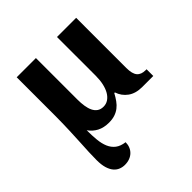

<svg xmlns="http://www.w3.org/2000/svg" viewBox="-205 -686 1076 1076"><g transform="rotate(-45 332.5 -148.0)"><path d="M279.8 9.8Q238.3 9.8 209 -5.6Q179.7 -21 160.2 -48.8Q160.2 -7.3 163.6 27.8Q167 63 178.2 89.4Q189.5 115.7 210.7 132.1Q231.9 148.4 267.1 152.8Q267.1 171.9 260.7 187.7Q254.4 203.6 242.4 215.3Q230.5 227.1 213.4 233.6Q196.3 240.2 174.8 240.2Q156.2 240.2 139.2 233.4Q122.1 226.6 109.1 211.2Q96.2 195.8 88.6 170.7Q81.1 145.5 81.1 108.9Q81.1 79.1 82.5 46.6Q84 14.2 86.2 -25.4Q88.4 -64.9 90.3 -113.8Q92.3 -162.6 92.8 -225.1V-536.1H245.1V-206.1Q245.1 -179.2 248.8 -155.3Q252.4 -131.3 261 -113.5Q269.5 -95.7 284.2 -85.4Q298.8 -75.2 320.8 -75.2Q341.8 -75.2 358.6 -86.4Q375.5 -97.7 387.5 -117.9Q399.4 -138.2 405.8 -166.7Q412.1 -195.3 412.1 -230V-536.1H564V-138.2Q564 -92.3 580.6 -72.8Q597.2 -53.2 631.8 -53.2H639.2V0H551.8Q500.5 0 467.5 -23.9Q434.6 -47.9 421.9 -86.9H417Q405.3 -64.9 392.3 -46.9Q379.4 -28.8 363.3 -16.4Q347.2 -3.9 326.7 2.9Q306.2 9.8 279.8 9.8Z"/></g></svg>

Font: Droids
Style: b
Weight: 700
Foundry: Ascender Corporation
Version: Version 1.00 build 113